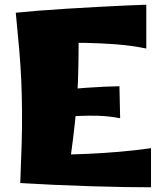

<svg xmlns="http://www.w3.org/2000/svg" viewBox="-20 -790 688 815"><path d="M66 -13Q70 -107 72 -180Q74 -253 73.5 -316.5Q73 -380 70.5 -442Q68 -504 62 -575Q56 -646 47 -736L314 -714Q314 -633 313.5 -568.5Q313 -504 311 -447Q309 -390 304 -331.5Q299 -273 290.5 -204.5Q282 -136 269 -47ZM621 5Q576 5 508.5 4Q441 3 363 0.5Q285 -2 208 -5.5Q131 -9 66 -13L117 -131Q164 -131 224.5 -132.5Q285 -134 353 -137Q421 -140 489.5 -146Q558 -152 621 -161ZM490 -288Q433 -300 357.5 -299Q282 -298 191 -289L190 -401Q270 -412 348 -417.5Q426 -423 487 -424ZM601 -584Q538 -597 471 -602Q404 -607 341 -608Q278 -609 226 -608Q174 -607 142 -607L47 -736Q85 -740 141.5 -744.5Q198 -749 263 -753Q328 -757 392.5 -760.5Q457 -764 511.5 -766.5Q566 -769 601 -770Z"/></svg>

Font: Marhey Light
Style: Bold
Weight: 700
Version: Version 1.000